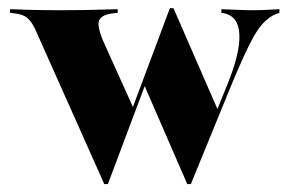

<svg xmlns="http://www.w3.org/2000/svg" viewBox="-20 -442 711 472"><path d="M236.3 10.5 69.4 -363.7Q62.9 -379 56 -388.3Q49.2 -397.6 40.3 -402.4Q31.5 -407.3 16.9 -408.9L4.8 -410.5V-419.4Q23.4 -418.5 56.5 -417.7Q89.5 -416.9 130.6 -416.9H121.8H128.2Q159.7 -416.9 186.7 -417.3Q213.7 -417.7 235.1 -418.5Q256.5 -419.4 269.4 -419.4V-410.5L255.6 -408.9Q229.8 -405.6 223.8 -391.9Q217.7 -378.2 234.7 -338.7L309.7 -172.6L301.6 -165.3L397.6 -421.8L405.6 -416.1L245.2 10.5ZM440.3 10.5 333.1 -236.3 397.6 -421.8H406.5L516.9 -168.5L508.1 -158.1L537.1 -229.8Q570.2 -309.7 568.5 -356Q566.9 -402.4 529.8 -409.7L524.2 -410.5V-419.4Q550.8 -418.5 566.9 -417.7Q583.1 -416.9 601.6 -416.9Q620.2 -416.9 634.3 -417.7Q648.4 -418.5 666.9 -419.4V-410.5L658.1 -407.3Q641.9 -400.8 626.6 -384.7Q611.3 -368.5 593.5 -333.1Q575.8 -297.6 549.2 -233.9L449.2 10.5Z"/></svg>

Font: Playfair 144pt SemiCondensed Black
Style: Regular
Weight: 900
Width: 4
Designer: Claus Eggers Sørensen
Foundry: Claus Eggers Sørensen
Version: Version 2.203